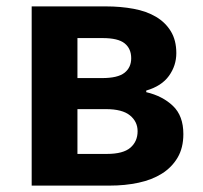

<svg xmlns="http://www.w3.org/2000/svg" viewBox="-20 -580 633 600"><path d="M79 -560H311Q357 -560 397.5 -552.5Q438 -545 467.5 -527.5Q497 -510 514 -482Q531 -454 531 -414Q531 -375 508 -343Q485 -311 437 -297V-292Q488 -280 520.5 -249Q553 -218 553 -161Q553 -118 535 -87.5Q517 -57 486 -37.5Q455 -18 413 -9Q371 0 323 0H79ZM299 -336Q348 -336 369 -352.5Q390 -369 390 -398Q390 -428 369.5 -444.5Q349 -461 301 -461H222V-336ZM314 -99Q365 -99 387.5 -118.5Q410 -138 410 -170Q410 -200 386 -219.5Q362 -239 311 -239H222V-99Z"/></svg>

Font: SpoqaHanSansJP-Bold
Style: Regular
Weight: 700
Designer: [Source Han Sans]
Ryoko NISHIZUKA  (kana & ideographs); Paul D. Hunt (Latin, Greek & Cyrillic); Wenlong ZHANG  (bopomofo
Foundry: Spoqa (http://bi.spoqa.com)
Version: Version 1.002.20150607